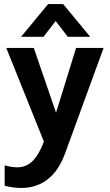

<svg xmlns="http://www.w3.org/2000/svg" viewBox="-20 -737 545 949"><path d="M3 0ZM492 -500 301 23Q270 107 215.5 149.5Q161 192 85 192Q45 192 3 181V80Q15 84 33 87Q51 90 65 90Q109 90 140.5 59.5Q172 29 197 -37L11 -500H147L257 -180L356 -500ZM218 -717H292L426 -555H315L255 -633L195 -555H84Z"/></svg>

Font: Sarabun
Style: Bold
Weight: 700
Designer: Suppakit Chalermlarp | Katatrad Co.,Ltd.
Foundry: Cadson Demak Co.,Ltd.
Version: Version 1.000; ttfautohint (v1.6)